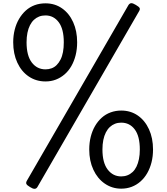

<svg xmlns="http://www.w3.org/2000/svg" viewBox="-20 -1167 1049 1207"><path d="M266 -655Q207 -655 161 -686Q115 -717 89 -773Q63 -829 63 -901Q63 -943 72.5 -980.5Q82 -1018 100 -1048.5Q118 -1079 142.5 -1101Q167 -1123 198 -1134.5Q229 -1146 266 -1146Q325 -1146 370 -1114.5Q415 -1083 440 -1027.5Q465 -972 465 -901Q465 -858 455.5 -820Q446 -782 428.5 -751.5Q411 -721 386 -699.5Q361 -678 331 -666.5Q301 -655 266 -655ZM266 -731Q286 -731 304 -737.5Q322 -744 336 -758Q350 -772 360.5 -792.5Q371 -813 376 -840Q381 -867 381 -901Q381 -985 349 -1027.5Q317 -1070 266 -1070Q244 -1070 226 -1063Q208 -1056 193.5 -1042.5Q179 -1029 168.5 -1008.5Q158 -988 152.5 -961Q147 -934 147 -901Q147 -817 180 -774Q213 -731 266 -731ZM215 9Q208 20 197 20Q186 20 169 9Q150 -2 146 -10.5Q142 -19 149 -31L788 -1136Q796 -1147 806 -1147Q816 -1147 834 -1136Q853 -1125 857.5 -1117Q862 -1109 854 -1096ZM742 19Q685 19 639 -12.5Q593 -44 567 -100Q541 -156 541 -227Q541 -270 550.5 -307.5Q560 -345 577.5 -375Q595 -405 619.5 -427Q644 -449 675.5 -460.5Q707 -472 742 -472Q801 -472 846 -441Q891 -410 916.5 -354.5Q942 -299 942 -227Q942 -184 932.5 -146.5Q923 -109 905.5 -78.5Q888 -48 863 -26Q838 -4 807.5 7.5Q777 19 742 19ZM742 -58Q763 -58 781 -65Q799 -72 813.5 -85.5Q828 -99 838 -119.5Q848 -140 853.5 -167Q859 -194 859 -227Q859 -311 827 -353.5Q795 -396 742 -396Q721 -396 703 -389Q685 -382 670.5 -368.5Q656 -355 645.5 -334.5Q635 -314 629.5 -287Q624 -260 624 -227Q624 -144 657 -101Q690 -58 742 -58Z"/></svg>

Font: Playwrite BR
Style: Regular
Weight: 400
Designer: Veronika Burian, José Scaglione
Foundry: TypeTogether
Version: Version 1.002